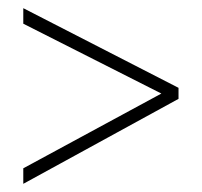

<svg xmlns="http://www.w3.org/2000/svg" viewBox="-20 -591 495 470"><path d="M37 -179 375 -362 37 -533V-571L417 -376V-349L37 -141Z"/></svg>

Font: Noto Sans Arabic Cond ExtLt
Style: Regular
Weight: 200
Width: 3
Designer: Monotype Design Team, Nadine Chahine, Nizar Qandah and Khaled Hosny
Foundry: Monotype Imaging Inc.
Version: Version 2.012; ttfautohint (v1.8.4.7-5d5b)